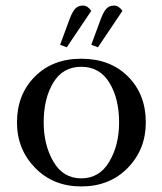

<svg xmlns="http://www.w3.org/2000/svg" viewBox="-20 -663 582 690"><path d="M41 -223Q41 -323 105 -387.5Q169 -452 272 -452Q376 -452 440 -388Q504 -324 504 -223Q504 -126 439 -59.5Q374 7 272 7Q171 7 106 -60Q41 -127 41 -223ZM137 -223Q137 -142 172 -82Q207 -22 272 -22Q337 -22 372.5 -81.5Q408 -141 408 -223Q408 -309 373 -366Q338 -423 272 -423Q206 -423 171.5 -366Q137 -309 137 -223ZM196 -502 230 -594Q240 -621 250.5 -632Q261 -643 278 -643Q295 -643 308 -624L220 -493ZM308 -502 342 -594Q352 -621 362.5 -632Q373 -643 390 -643Q407 -643 420 -624L332 -493Z"/></svg>

Font: Dihjauti
Style: Bold
Weight: 700
Designer: T. Christopher White
Version: Version 3.0.0